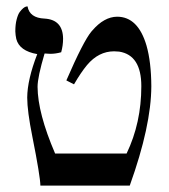

<svg xmlns="http://www.w3.org/2000/svg" viewBox="-20 -579 526 599"><path d="M96.2 -410.2Q40.5 -419.9 30.8 -457.5Q28.3 -468.8 27.8 -481Q27.8 -502.9 32 -518.6Q36.1 -534.2 41.5 -541.5Q46.9 -548.8 52.5 -553.5Q58.1 -558.1 62 -558.6L65.9 -559.1Q72.3 -522.9 119.1 -521Q176.3 -517.6 176.8 -458Q176.8 -437 170.9 -416Q153.8 -411.1 137.2 -411.1Q134.3 -411.1 127.9 -411.6Q121.6 -412.1 119.1 -412.1Q97.2 -338.4 97.2 -308.1Q97.7 -226.1 151.9 -100.1H375Q420.9 -195.8 420.9 -310.1Q420.9 -407.2 351.6 -418Q343.8 -418.9 335.9 -418.9Q287.6 -418.9 251.5 -376Q232.4 -353 210.9 -315.9L187 -328.1Q240.2 -450.7 265.1 -480.5Q267.1 -482.9 268.1 -483.9Q304.7 -526.4 345.2 -526.9Q410.6 -526.9 437 -437Q451.7 -385.7 452.1 -310.1Q451.7 -186 384.8 0H106Q105.5 -29.3 81.1 -151.9Q64.9 -232.4 64.9 -274.9Q65.4 -330.6 96.2 -410.2Z"/></svg>

Font: Linux Biolinum O
Style: Regular
Weight: 400
Designer: Philipp H. Poll
Foundry: Philipp H. Poll
Version: Version 1.0.4